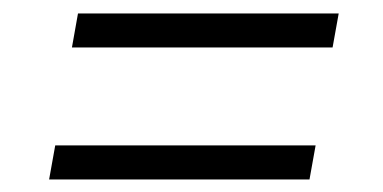

<svg xmlns="http://www.w3.org/2000/svg" viewBox="-20 -477 582 292"><path d="M495.1 -456.5H98.6L89.4 -404.8H485.8ZM460 -255.9H64L54.7 -204.1H450.7Z"/></svg>

Font: Roboto Light
Style: Italic
Weight: 300
Italic angle: -12°
Designer: Google
Version: Version 2.137; 2017